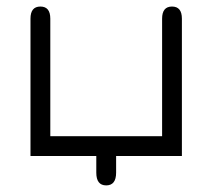

<svg xmlns="http://www.w3.org/2000/svg" viewBox="-20 -477 649 587"><path d="M274.4 50.8V0H73.2V-419.9Q73.2 -457 103.5 -457Q133.8 -457 133.8 -419.9V-60.5H475.6V-419.9Q475.6 -457 505.9 -457Q536.1 -457 536.1 -419.9V0H335V50.8Q335 89.8 304.7 89.8Q274.4 89.8 274.4 50.8Z"/></svg>

Font: Jura
Style: Medium
Weight: 500
Version: Version 2.6.1